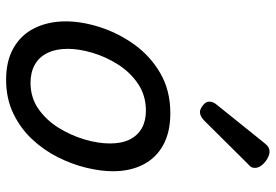

<svg xmlns="http://www.w3.org/2000/svg" viewBox="-157 -727 903 629"><g transform="rotate(90 294.5 -412.5)"><path d="M241 19Q179 19 136 -6Q93 -31 71.5 -75.5Q50 -120 50 -176Q50 -229 69 -288.5Q88 -348 125.5 -400.5Q163 -453 219.5 -486Q276 -519 351 -519Q413 -519 455.5 -495.5Q498 -472 519.5 -429.5Q541 -387 541 -331Q541 -291 529.5 -243.5Q518 -196 494.5 -149.5Q471 -103 435 -65Q399 -27 350.5 -4Q302 19 241 19ZM251 -61Q300 -61 337 -87Q374 -113 399 -153.5Q424 -194 437 -238.5Q450 -283 450 -321Q450 -360 437 -386Q424 -412 400 -425.5Q376 -439 343 -439Q293 -439 255 -413.5Q217 -388 191.5 -348Q166 -308 153 -264Q140 -220 140 -183Q140 -144 153.5 -116.5Q167 -89 192 -75Q217 -61 251 -61ZM347 -616Q338 -616 325.5 -625.5Q313 -635 313 -646Q313 -653 315.5 -659Q318 -665 323 -671L446 -824Q455 -836 462 -840Q469 -844 477 -844Q487 -844 499.5 -837Q512 -830 521 -819Q530 -808 530 -796Q530 -788 526.5 -783Q523 -778 517 -773L376 -631Q361 -616 347 -616Z"/></g></svg>

Font: Playwrite NO
Style: Regular
Weight: 400
Designer: Veronika Burian, José Scaglione
Foundry: TypeTogether
Version: Version 1.002